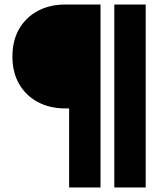

<svg xmlns="http://www.w3.org/2000/svg" viewBox="-20 -710 737 850"><path d="M269 -230Q200 -230 147 -258.5Q94 -287 64.5 -338.5Q35 -390 35 -460Q35 -530 64.5 -581.5Q94 -633 147 -661.5Q200 -690 269 -690H349V-230ZM286 120V-690H425V120ZM486 120V-690H625V120Z"/></svg>

Font: Radio Canada Big
Style: Regular
Weight: 400
Designer: Étienne Aubert Bonn
Foundry: Coppers and Brasses
Version: Version 1.001